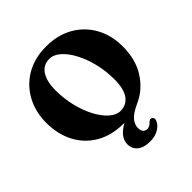

<svg xmlns="http://www.w3.org/2000/svg" viewBox="-246 -890 1290 1290"><g transform="rotate(-45 399.0 -245.0)"><path d="M397.5 -717.5Q508 -717.5 590 -670.2Q672 -623 717 -540.8Q762 -458.5 762 -353.5Q762 -228.5 706.2 -141.8Q650.5 -55 561.5 -15Q496 14.5 471 44Q446 73.5 446 106.5Q446 131.5 457.2 143.8Q468.5 156 486 156Q510 156 528.5 134Q535.5 127.5 541.5 124.5Q547.5 121.5 555.5 123.5Q563.5 126 568.8 135.8Q574 145.5 566.5 161.5Q555 189 521.8 209Q488.5 229 440 229Q382.5 229 350.5 203.2Q318.5 177.5 318.5 133.5Q318.5 101.5 339.2 72.5Q360 43.5 407.5 17.5Q404 17.5 400.5 17.5Q288 17.5 206 -29.5Q124 -76.5 79.5 -160.5Q35 -244.5 35 -354.5Q35 -456.5 79 -538.5Q123 -620.5 204.2 -669Q285.5 -717.5 397.5 -717.5ZM566 -237Q566 -315.5 548.2 -388.2Q530.5 -461 500.2 -518.5Q470 -576 431.8 -609.8Q393.5 -643.5 353 -643.5Q296 -643.5 264.8 -596.5Q233.5 -549.5 233.5 -464Q233.5 -383.5 251.8 -310.2Q270 -237 300.5 -180Q331 -123 368.8 -90Q406.5 -57 445.5 -57Q501 -57 533.5 -101.2Q566 -145.5 566 -237Z"/></g></svg>

Font: Fraunces 9pt Soft
Style: Bold
Weight: 700
Version: Version 1.000;[b76b70a41]